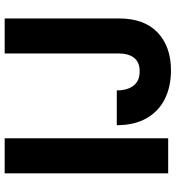

<svg xmlns="http://www.w3.org/2000/svg" viewBox="15 -755 752 822"><g transform="rotate(-90 391.0 -344.0)"><path d="M60 0V-700H210V0ZM501 12Q431 12 378 -14.5Q325 -41 295.5 -93Q266 -145 266 -220H415Q415 -189 424.5 -167Q434 -145 451.5 -133.5Q469 -122 497 -122Q523 -122 539.5 -132.5Q556 -143 564.5 -163Q573 -183 573 -211V-700H723V-211Q723 -102 662.5 -45Q602 12 501 12Z"/></g></svg>

Font: DM Sans 28pt Black
Style: Regular
Weight: 900
Version: Version 4.004;gftools[0.9.30]